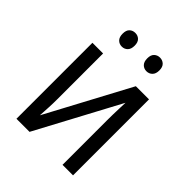

<svg xmlns="http://www.w3.org/2000/svg" viewBox="-203 -839 957 957"><g transform="rotate(45 275.5 -361.0)"><path d="M150.9 -535.6V-211.9Q150.9 -199.7 150.6 -184.8Q150.4 -169.9 149.4 -154.3Q148.4 -138.7 147.7 -123.3Q147 -107.9 146 -94.7L381.8 -535.6H474.6V0H400.4V-315.4Q400.4 -333.5 400.9 -356.2Q401.4 -378.9 402.3 -401.4Q403.3 -423.8 403.8 -440.9L168 0H75.7V-535.6ZM149.9 -674.3Q149.9 -698.7 162.1 -710.2Q174.3 -721.7 192.4 -721.7Q210.4 -721.7 222.7 -710Q234.9 -698.2 234.9 -674.3Q234.9 -649.9 222.7 -637.7Q210.4 -625.5 192.4 -625.5Q174.3 -625.5 162.1 -637.7Q149.9 -649.9 149.9 -674.3ZM323.7 -674.3Q323.7 -698.7 336.2 -710.2Q348.6 -721.7 366.2 -721.7Q384.3 -721.7 396.7 -710Q409.2 -698.2 409.2 -674.3Q409.2 -649.9 396.7 -637.7Q384.3 -625.5 366.2 -625.5Q348.1 -625.5 335.9 -637.7Q323.7 -649.9 323.7 -674.3Z"/></g></svg>

Font: Open Sans SemiCondensed
Style: Regular
Weight: 400
Width: 4
Designer: Monotype Design Team
Foundry: Monotype Imaging Inc.
Version: Version 3.000